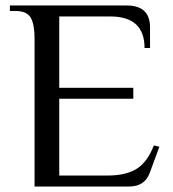

<svg xmlns="http://www.w3.org/2000/svg" viewBox="-20 -680 630 700"><path d="M36 -640H16V-660H442Q527 -660 527 -580V-505H507Q507 -620 382 -620H196V-360H466V-320H196V-40H371Q440 -40 479 -65Q518 -90 541 -150L561 -145L526 -50Q508 0 451 0H106V-540Q106 -591 92 -615.5Q78 -640 36 -640Z"/></svg>

Font: ZCOOL XiaoWei
Style: Regular
Weight: 400
Version: Version 1.000